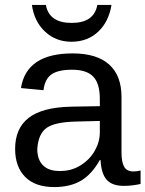

<svg xmlns="http://www.w3.org/2000/svg" viewBox="-20 -757 596 787"><path d="M202.1 9.8Q124.5 9.8 83.3 -31.7Q42 -73.2 42 -147Q42 -230.5 97.2 -273.7Q152.3 -316.9 271 -319.8L389.2 -321.8V-351.1Q389.2 -415.5 361.8 -443.4Q334.5 -471.2 275.9 -471.2Q217.3 -471.2 190.4 -451.7Q163.6 -432.1 158.2 -387.2L65.9 -396Q88.4 -538.1 277.8 -538.1Q376.5 -538.1 427.2 -492.7Q478 -447.3 478 -359.9V-132.8Q478 -92.3 489 -73.2Q500 -54.2 526.9 -54.2Q541 -54.2 556.2 -58.1V-2.9Q521 4.9 487.8 4.9Q439.5 4.9 417.2 -20.3Q395 -45.4 392.1 -101.1H389.2Q356 -42 311.5 -16.1Q267.1 9.8 202.1 9.8ZM222.2 -56.2H229Q273.4 -56.2 310.8 -79.6Q348.1 -103 368.7 -139.4Q389.2 -175.8 389.2 -214.8V-216.8V-261.2L293 -258.8Q203.6 -256.8 170.2 -232.2Q136.7 -207.5 132.8 -146Q132.8 -103 156 -79.6Q179.2 -56.2 222.2 -56.2ZM272.9 -585.9Q209 -585.9 164.6 -627.4Q120.1 -668.9 110.8 -736.8H168Q181.2 -663.1 273.9 -663.1Q365.7 -663.1 378.9 -736.8H437Q425.8 -667.5 382.1 -626.7Q338.4 -585.9 272.9 -585.9Z"/></svg>

Font: Libra Sans Modern
Style: Regular
Weight: 400
Foundry: Stefan Peev, Context Ltd
Version: Version 1.000